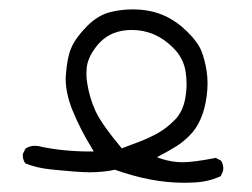

<svg xmlns="http://www.w3.org/2000/svg" viewBox="-20 -276 540 411"><path d="M441.9 62Q394 71.3 371.1 71.3Q348.6 71.3 325.7 64L315.9 60.5Q341.8 46.9 356.4 37.8Q371.1 28.8 385.7 14.2Q415 -14.6 422.4 -70.3Q424.3 -84.5 424.3 -97.7Q424.3 -110.8 422.4 -123.5Q418.5 -148.4 411.1 -167Q403.3 -186 381.1 -208Q358.9 -230 333.5 -241.7Q303.2 -255.9 263.7 -255.9Q240.2 -255.9 217.8 -250.5Q189.9 -244.1 165.8 -219.5Q141.6 -194.8 132.6 -173.6Q123.5 -152.3 121.1 -116.2Q120.6 -111.8 120.6 -107.4Q120.6 -75.7 135.3 -39.6Q152.3 2 176.8 41.5L180.7 48.3H172.9Q112.8 48.3 61.5 36.6Q58.1 36.1 54.7 36.1Q43.5 36.1 34.7 42L28.8 53.7Q28.8 54.7 28.8 56.2Q28.8 66.4 34.2 73.7Q58.6 83.5 86.9 86.4Q147.9 92.8 172.4 92.8Q200.2 92.8 226.1 87.4Q304.2 115.2 373 115.2Q401.4 115.2 417 112.3Q435.5 108.9 452.6 101.1L457.5 89.8Q458 86.9 458 85Q458 75.2 453.1 67.9ZM166.5 -99.1Q165 -109.4 165 -116.7Q165 -124 165.5 -129.9Q167.5 -150.4 182.1 -170.9Q198.7 -194.8 222.2 -204.6Q240.7 -211.9 261.7 -211.9Q313 -211.9 351.1 -173.3Q373 -151.4 377.4 -122.1Q379.4 -109.4 379.4 -95.2Q379.4 -81.1 376.5 -64.9Q371.1 -36.1 353.5 -18.6Q336.4 -1.5 318.6 8.5Q300.8 18.6 280.8 26.4L240.7 41.5Q197.3 -10.3 184.3 -38.6Q171.4 -66.9 166.5 -99.1Z"/></svg>

Font: Bakudai
Style: Light
Weight: 300
Version: Version 1.48